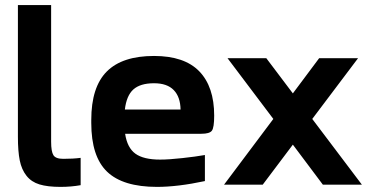

<svg xmlns="http://www.w3.org/2000/svg" viewBox="-20 -730 1483 759"><path d="M230 -102.1Q269.5 -102.1 298.8 -106V2Q261.2 8.8 219.2 8.8Q168 8.8 136 -1Q104 -10.7 84.7 -35.2Q65.4 -59.6 58.1 -95.7Q50.8 -131.8 50.8 -189V-710H182.1V-169.9Q182.1 -130.9 191.2 -116.5Q200.2 -102.1 230 -102.1Z M826.7 -272.9Q826.7 -225.6 817.6 -213.4Q808.6 -201.2 775.9 -201.2H474.6Q482.9 -146 515.1 -122.6Q547.4 -99.1 612.8 -99.1Q647.5 -99.1 700.7 -105Q753.9 -110.8 790 -117.2V-14.2Q682.6 8.8 600.6 8.8Q465.8 8.8 403.3 -51.3Q340.8 -111.3 340.8 -244.1V-255.9Q340.8 -385.7 402.1 -447.3Q463.4 -508.8 588.9 -508.8Q709 -508.8 767.8 -448Q826.7 -387.2 826.7 -272.9ZM473.6 -296.9H693.8Q692.9 -347.2 666.7 -374Q640.6 -400.9 588.9 -400.9Q534.7 -400.9 507.3 -376.5Q480 -352.1 473.6 -296.9Z M879.4 -500H1032.7L1137.7 -360.8L1241.7 -500H1395.5L1214.4 -259.8L1410.6 0H1256.3L1137.7 -158.2L1018.6 0H865.7L1060.5 -259.8Z"/></svg>

Font: LT Wave Text Bold
Style: Regular
Weight: 700
Designer: Daniel Lyons
Version: Version 2.5 (Glyphs App)